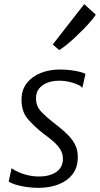

<svg xmlns="http://www.w3.org/2000/svg" viewBox="-20 -900 483 928"><path d="M166 8Q135.5 8 106 3.5Q76.5 -1 54 -8Q31.5 -15 22 -23L36 -87Q49.5 -77 70 -67.8Q90.5 -58.5 115.8 -52.8Q141 -47 169 -47Q220 -47 252 -68.8Q284 -90.5 284 -133Q284 -157 271.8 -177.2Q259.5 -197.5 238.2 -216Q217 -234.5 190 -254Q146 -288.5 115 -324.2Q84 -360 84 -417Q84 -466 110 -498.8Q136 -531.5 178.2 -547.8Q220.5 -564 269 -564Q295.5 -564 320.2 -561Q345 -558 364 -553.2Q383 -548.5 393 -543L378 -475Q373 -483.5 355 -491.5Q337 -499.5 313.5 -504.8Q290 -510 269 -510Q216 -510 185 -487.2Q154 -464.5 154 -426Q154 -403 161.8 -386Q169.5 -369 188 -351Q206.5 -333 239 -307Q283 -273.5 308.5 -247.5Q334 -221.5 345 -196.5Q356 -171.5 356 -141Q356 -90 330 -57Q304 -24 260.8 -8Q217.5 8 166 8ZM266 -658 235 -685 387 -880 443 -829Q435 -816.5 419.2 -798Q403.5 -779.5 383 -758.5Q362.5 -737.5 341 -717.5Q319.5 -697.5 299.8 -681.8Q280 -666 266 -658Z"/></svg>

Font: Koeln Type Sans Light
Style: Italic
Weight: 300
Italic angle: -7.5°
Designer: Eben Sorkin
Foundry: Eben Sorkin
Version: Version 2.001